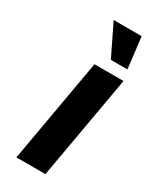

<svg xmlns="http://www.w3.org/2000/svg" viewBox="-183 -751 650 802"><g transform="rotate(30 141.5 -350.0)"><path d="M186 -550 113 -700H248L266 -550ZM48 0 136 -500H276L188 0Z"/></g></svg>

Font: Scada
Style: Bold Italic
Weight: 700
Italic angle: -10°
Version: Version 4.000